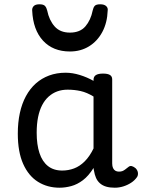

<svg xmlns="http://www.w3.org/2000/svg" viewBox="-20 -858 664 895"><path d="M258 17Q201 17 157 -10.5Q113 -38 88 -94Q63 -150 63 -235Q63 -287 72.5 -331Q82 -375 101 -410Q120 -445 147 -469Q174 -493 209 -506Q244 -519 286 -519Q318 -519 352 -508.5Q386 -498 416 -481V-486Q416 -501 427 -508Q438 -515 460 -515Q482 -515 492.5 -508.5Q503 -502 503 -488V-96Q503 -83 507 -74.5Q511 -66 518 -62Q525 -58 534 -58Q544 -58 550.5 -60.5Q557 -63 563.5 -68Q570 -73 579 -80Q586 -86 595 -83.5Q604 -81 613 -73Q622 -63 623 -52Q624 -41 619 -33Q608 -17 591 -6Q574 5 554.5 11Q535 17 515 17Q492 17 475 12Q458 7 446 -3.5Q434 -14 427.5 -29Q421 -44 418 -63Q418 -64 417 -67.5Q416 -71 416 -75Q393 -38 366.5 -18Q340 2 312 9.5Q284 17 258 17ZM151 -239Q151 -184 164 -144.5Q177 -105 203.5 -84Q230 -63 270 -63Q299 -63 325.5 -73Q352 -83 375 -106Q398 -129 416 -166V-408Q385 -427 356 -433.5Q327 -440 295 -440Q269 -440 247 -432Q225 -424 207 -408Q189 -392 176.5 -368Q164 -344 157.5 -312Q151 -280 151 -239ZM306 -618Q227 -618 180.5 -668.5Q134 -719 130 -809Q129 -821 137 -829.5Q145 -838 164 -838Q183 -838 190 -830Q197 -822 200 -809Q209 -764 234.5 -735Q260 -706 306 -706Q353 -706 378 -735Q403 -764 412 -809Q415 -823 421.5 -830.5Q428 -838 447 -838Q466 -838 475 -829.5Q484 -821 482 -809Q480 -752 457 -709Q434 -666 395 -642Q356 -618 306 -618Z"/></svg>

Font: Playwrite US Modern
Style: Regular
Weight: 400
Designer: Veronika Burian, José Scaglione
Foundry: TypeTogether
Version: Version 1.002